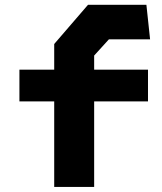

<svg xmlns="http://www.w3.org/2000/svg" viewBox="-20 -760 660 781"><path d="M200.5 0.5H363V-347.5H582V-476.5H363V-534L423 -600H590.5L575.5 -740.5H338L200.5 -581V-476.5H59V-347.5H200.5Z"/></svg>

Font: Monaspace Krypton ExtraBold
Style: Regular
Weight: 800
Designer: Riley Cran & the Lettermatic Team
Foundry: Lettermatic
Version: Version 1.101 (Monaspace Krypton)